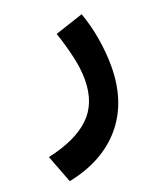

<svg xmlns="http://www.w3.org/2000/svg" viewBox="-130 -376 599 714"><g transform="rotate(-20 169.0 -19.0)"><path d="M23.4 265.1 -18.6 154.3Q92.3 130.4 148.9 76.9Q205.6 23.4 205.6 -71.8Q205.6 -115.2 193.4 -167Q181.2 -218.8 165 -266.1L277.3 -303.2Q295.9 -251.5 305.4 -194.8Q314.9 -138.2 314.9 -85.4Q314.9 56.6 238.5 147Q162.1 237.3 23.4 265.1Z"/></g></svg>

Font: Vazirmatn RD FD SemiBold
Style: Regular
Weight: 600
Designer: Saber Rastikerdar
Foundry: Saber Rastikerdar
Version: Version 33.003